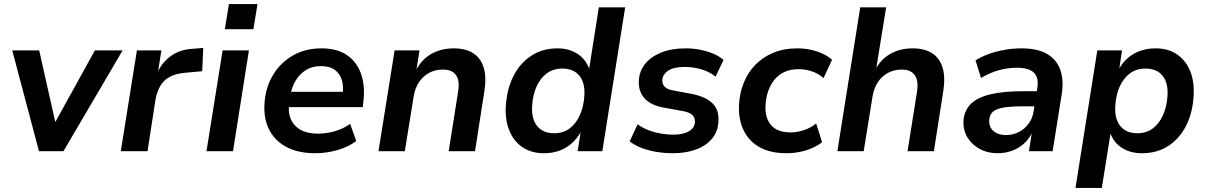

<svg xmlns="http://www.w3.org/2000/svg" viewBox="-20 -741 5914 941"><path d="M171 0 40 -494H172L256 -121H239L445 -494H581L291 0Z M572 0 651 -494H771L752 -374H747Q768 -429 814 -464Q860 -499 926 -502L976 -506L971 -392L884 -384Q840 -380 810.5 -363.5Q781 -347 765 -319Q749 -291 742 -252L703 0Z M1082 -598 1102 -721H1242L1222 -598ZM992 0 1071 -494H1200L1122 0Z M1526 10Q1443 10 1386 -19.5Q1329 -49 1300.5 -103Q1272 -157 1276 -229Q1280 -308 1316 -370Q1352 -432 1413.5 -468Q1475 -504 1556 -504Q1634 -504 1682.5 -469.5Q1731 -435 1750.5 -376Q1770 -317 1761 -243L1758 -216H1376L1387 -291H1676L1659 -274Q1665 -317 1655.5 -348.5Q1646 -380 1621 -398.5Q1596 -417 1553 -417Q1510 -417 1479 -397.5Q1448 -378 1429 -346Q1410 -314 1403 -275L1399 -247Q1390 -196 1404 -160.5Q1418 -125 1452 -105.5Q1486 -86 1538 -86Q1580 -86 1621.5 -98Q1663 -110 1696 -134L1726 -50Q1688 -21 1634 -5.5Q1580 10 1526 10Z M1835 0 1914 -494H2036L2020 -393H2017Q2045 -449 2093.5 -476.5Q2142 -504 2204 -504Q2261 -504 2298 -481Q2335 -458 2350 -411.5Q2365 -365 2354 -294L2308 0H2179L2225 -290Q2231 -327 2225 -350.5Q2219 -374 2201 -387Q2183 -400 2150 -400Q2112 -400 2081.5 -383Q2051 -366 2032 -336Q2013 -306 2007 -266L1964 0Z M2646 10Q2585 10 2541.5 -19Q2498 -48 2476.5 -100.5Q2455 -153 2459 -221Q2464 -303 2495.5 -366.5Q2527 -430 2582.5 -467Q2638 -504 2712 -504Q2769 -504 2810.5 -477Q2852 -450 2869 -400L2867 -401L2915 -705H3044L2932 0H2811L2826 -95H2827Q2808 -61 2781 -37.5Q2754 -14 2720 -2Q2686 10 2646 10ZM2696 -88Q2741 -88 2772.5 -112Q2804 -136 2822.5 -178Q2841 -220 2844 -272Q2848 -335 2819.5 -370Q2791 -405 2736 -405Q2692 -405 2660 -381.5Q2628 -358 2609.5 -316.5Q2591 -275 2588 -222Q2584 -159 2612.5 -123.5Q2641 -88 2696 -88Z M3278 10Q3214 10 3158 -5Q3102 -20 3066 -48L3105 -132Q3129 -114 3158 -103Q3187 -92 3218 -86.5Q3249 -81 3279 -81Q3329 -81 3357 -98Q3385 -115 3386 -143Q3387 -164 3373.5 -177Q3360 -190 3330 -196L3231 -214Q3170 -225 3139 -259Q3108 -293 3111 -346Q3113 -390 3140 -425.5Q3167 -461 3218 -482.5Q3269 -504 3342 -504Q3376 -504 3410 -497.5Q3444 -491 3474.5 -478.5Q3505 -466 3526 -447L3487 -365Q3457 -390 3416.5 -401.5Q3376 -413 3335 -413Q3283 -413 3255.5 -395Q3228 -377 3226 -349Q3225 -329 3237.5 -316Q3250 -303 3278 -298L3374 -280Q3441 -266 3473 -233.5Q3505 -201 3501 -146Q3499 -98 3471 -63Q3443 -28 3393 -9Q3343 10 3278 10Z M3835 10Q3755 10 3702 -20Q3649 -50 3623.5 -104.5Q3598 -159 3602 -229Q3605 -285 3625 -335Q3645 -385 3681 -422.5Q3717 -460 3769 -482Q3821 -504 3889 -504Q3939 -504 3985 -488.5Q4031 -473 4058 -448L4016 -358Q3994 -379 3961.5 -390.5Q3929 -402 3894 -402Q3854 -402 3824 -388Q3794 -374 3774.5 -349Q3755 -324 3744.5 -293Q3734 -262 3732 -226Q3728 -165 3758.5 -128.5Q3789 -92 3856 -92Q3886 -92 3919.5 -103Q3953 -114 3980 -136L4009 -44Q3989 -28 3960.5 -15.5Q3932 -3 3899.5 3.5Q3867 10 3835 10Z M4084 0 4196 -705H4323L4273 -396H4268Q4296 -450 4343.5 -477Q4391 -504 4453 -504Q4510 -504 4547 -481Q4584 -458 4599 -411.5Q4614 -365 4603 -294L4557 0H4428L4474 -290Q4480 -327 4473.5 -350.5Q4467 -374 4449 -387Q4431 -400 4399 -400Q4361 -400 4330.5 -383Q4300 -366 4281 -336Q4262 -306 4256 -266L4213 0Z M4869 10Q4820 10 4781.5 -11Q4743 -32 4721.5 -67.5Q4700 -103 4702 -147Q4705 -198 4737 -230.5Q4769 -263 4833 -278.5Q4897 -294 4996 -294H5075L5064 -220H4999Q4940 -220 4902.5 -214.5Q4865 -209 4847.5 -194.5Q4830 -180 4828 -151Q4827 -117 4850 -98Q4873 -79 4910 -79Q4944 -79 4972.5 -93.5Q5001 -108 5021 -134.5Q5041 -161 5046 -197L5064 -310Q5072 -360 5047.5 -384.5Q5023 -409 4964 -409Q4921 -409 4877.5 -397.5Q4834 -386 4788 -359L4761 -445Q4791 -464 4827.5 -477Q4864 -490 4905 -497Q4946 -504 4987 -504Q5064 -504 5111 -477Q5158 -450 5176 -400.5Q5194 -351 5184 -282L5139 0H5023L5039 -103H5044Q5029 -66 5002 -40.5Q4975 -15 4941 -2.5Q4907 10 4869 10Z M5251 180 5358 -494H5479L5465 -399H5462Q5481 -434 5508.5 -457.5Q5536 -481 5570.5 -492.5Q5605 -504 5643 -504Q5705 -504 5748 -475Q5791 -446 5812.5 -394Q5834 -342 5830 -273Q5826 -192 5795 -128.5Q5764 -65 5708.5 -27.5Q5653 10 5577 10Q5519 10 5477.5 -17Q5436 -44 5420 -94H5424L5380 180ZM5554 -88Q5599 -88 5630.5 -112Q5662 -136 5680.5 -178Q5699 -220 5702 -272Q5706 -335 5677.5 -370Q5649 -405 5594 -405Q5550 -405 5518 -381.5Q5486 -358 5467.5 -316.5Q5449 -275 5446 -222Q5442 -159 5470.5 -123.5Q5499 -88 5554 -88Z"/></svg>

Font: Nunito Sans 10pt
Style: Bold Italic
Weight: 700
Italic angle: -9°
Designer: Vernon Adams
Foundry: Vernon Adams
Version: Version 3.101;gftools[0.9.27]